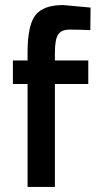

<svg xmlns="http://www.w3.org/2000/svg" viewBox="-20 -739 386 759"><path d="M197 -407V0H89V-407H31V-500H89V-532Q89 -639 120 -679Q151 -719 230 -719L338 -709L337 -620Q288 -622 255.5 -622Q223 -622 210 -602.5Q197 -583 197 -531V-500H329V-407Z"/></svg>

Font: Titillium Web[RUS by Daymarius]
Style: Regular
Weight: 600
Designer: Cyrillization by Daymarius
Foundry: Cyrillization by Daymarius
Version: Version 1.002 September 11, 2018